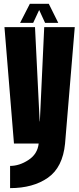

<svg xmlns="http://www.w3.org/2000/svg" viewBox="-20 -740 408 990"><path d="M52 0 3 -600H160.5L184.5 -114H185.5L208 -600H365.5L315.5 0Q303.5 123 227 176.5Q150.5 230 32 230V115.5Q80 115.5 126.5 85Q173.5 54.5 179.5 0ZM83.5 -622 134 -720.5H231.5L280.5 -622H212.5L182 -688.5L151 -622Z"/></svg>

Font: Anybody UltraCondensed ExtraBold
Style: Regular
Weight: 800
Width: 1
Designer: Tyler Finck
Foundry: Etcetera Type Company
Version: Version 1.010; ttfautohint (v1.8.3) -l 8 -r 50 -G 200 -x 14 